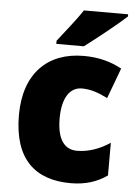

<svg xmlns="http://www.w3.org/2000/svg" viewBox="-55 -808 609 860"><g transform="rotate(5 250.0 -378.0)"><path d="M486 -756V-766H287C258 -721 210 -663 177 -620V-606H301C353 -645 446 -719 486 -756ZM295 10C363 10 415 -8 459 -39V-186C413 -155 362 -137 311 -137C256 -137 221 -178 221 -275C221 -369 256 -417 309 -417C348 -417 383 -405 425 -384L476 -521C427 -548 371 -563 305 -563C141 -563 38 -460 38 -274C38 -77 134 10 295 10Z"/></g></svg>

Font: Noto Sans Arabic UI SmCn Bk
Style: Regular
Weight: 900
Width: 4
Designer: Monotype Design Team, Nadine Chahine and Nizar Qandah
Foundry: Monotype Imaging Inc.
Version: Version 2.010